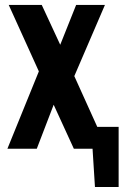

<svg xmlns="http://www.w3.org/2000/svg" viewBox="-20 -598 504 772"><path d="M9.8 0 136.2 -311 15.1 -578.1H147.9L222.2 -418L286.1 -578.1H401.9L278.8 -292L371.1 -87.9H457V153.8H361.8L352.1 0H276.9L195.8 -176.8L127.9 0Z"/></svg>

Font: Oswald Medium
Style: Regular
Weight: 500
Designer: Vernon Adams
Foundry: Vernon Adams
Version: Version 4.103